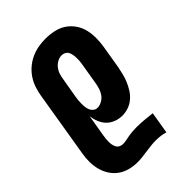

<svg xmlns="http://www.w3.org/2000/svg" viewBox="-225 -625 945 945"><g transform="rotate(-45 247.5 -152.5)"><path d="M162 223Q134 223 107.5 216Q81 209 60 194Q39 179 24.5 157Q10 135 3 109.5Q-4 84 -4.5 56Q-5 28 0 0L57 -345Q61 -369 69 -393.5Q77 -418 91.5 -440Q106 -462 126.5 -479.5Q147 -497 171 -508Q195 -519 220 -523.5Q245 -528 269 -528Q299 -528 328 -522Q357 -516 380 -501Q403 -486 419.5 -463Q436 -440 443 -412.5Q450 -385 450 -355Q450 -325 445 -295L425 -175Q421 -155 416 -134.5Q411 -114 402.5 -94Q394 -74 382 -55Q370 -36 353 -21.5Q336 -7 314.5 0.5Q293 8 272 8Q249 8 227.5 0Q206 -8 190.5 -23.5Q175 -39 166.5 -60Q158 -81 155 -104L136 9Q134 20 133 30.5Q132 41 132 51.5Q132 62 134 72Q136 82 141 91Q146 100 155.5 104.5Q165 109 175 109Q188 109 201 106Q214 103 226.5 101Q239 99 252.5 98Q266 97 279 97Q306 97 332.5 99.5Q359 102 385 105L366 219Q350 214 334 212Q318 210 300 210Q283 210 265.5 212Q248 214 230.5 216.5Q213 219 196 221Q179 223 162 223ZM212 -106Q227 -106 242 -114Q257 -122 267 -135Q277 -148 282 -163.5Q287 -179 290 -194L310 -314Q312 -325 312.5 -335.5Q313 -346 312.5 -356.5Q312 -367 310 -377Q308 -387 303.5 -395.5Q299 -404 289.5 -409Q280 -414 269 -414Q254 -414 239.5 -406Q225 -398 214.5 -385Q204 -372 199 -356.5Q194 -341 192 -326L174 -222Q172 -210 171 -198.5Q170 -187 170 -175Q170 -163 171.5 -151.5Q173 -140 177.5 -130Q182 -120 191 -113Q200 -106 212 -106Z"/></g></svg>

Font: Iosevka Heavy
Style: Italic
Weight: 900
Italic angle: -9°
Monospace: yes
Designer: Belleve Invis
Foundry: Belleve Invis
Version: Version 32.5.0; ttfautohint (v1.8.4)